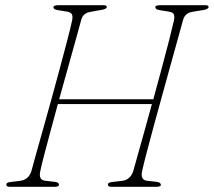

<svg xmlns="http://www.w3.org/2000/svg" viewBox="-20 -720 824 740"><path d="M135.5 -61.5Q127.5 -27 153 -23.5L192.5 -19Q207.5 -17 207 -8Q207 -3.5 202.2 -1.8Q197.5 0 191.5 0H18Q4.5 0 4.5 -8Q3.5 -17 20.5 -18.5L57.5 -23Q90 -27 101 -60.5Q107 -83.5 119.2 -127Q131.5 -170.5 147.2 -226.5Q163 -282.5 179.8 -343.2Q196.5 -404 212 -461.8Q227.5 -519.5 239.8 -566.5Q252 -613.5 258 -641.5Q261 -656.5 257.2 -664.5Q253.5 -672.5 239.5 -675L202.5 -681Q185.5 -683.5 186 -692.5Q186 -700 206.5 -700H379Q391.5 -700 391.5 -693.5Q391.5 -685 372 -682L329.5 -674.5Q300.5 -670 293.5 -645Q285.5 -615 271.8 -566Q258 -517 241.5 -457.5Q225 -398 208 -337.5H571Q587.5 -398.5 603.5 -457.5Q619.5 -516.5 631.8 -564.8Q644 -613 650.5 -641.5Q653.5 -656.5 650 -664.5Q646.5 -672.5 632 -675L595 -681Q578.5 -683.5 578.5 -692.5Q578.5 -700 598 -700H771.5Q784 -700 784 -693Q783.5 -685 764.5 -681.5L722 -674.5Q693.5 -670 686 -644.5Q678 -615.5 664.5 -567Q651 -518.5 634.8 -460Q618.5 -401.5 601.8 -340.5Q585 -279.5 569.8 -223.8Q554.5 -168 543.5 -125.2Q532.5 -82.5 528 -61.5Q520 -27 545.5 -23.5L585 -19Q600 -16.5 600 -7.5Q600 -3.5 595 -1.8Q590 0 584 0H409.5Q396 0 396 -8Q395 -16.5 412 -18.5L450.5 -23Q482.5 -27 493.5 -60.5Q499.5 -81.5 510.5 -121.2Q521.5 -161 536 -212.2Q550.5 -263.5 565.5 -319H203Q187.5 -262.5 173.8 -211.2Q160 -160 149.8 -120.8Q139.5 -81.5 135.5 -61.5Z"/></svg>

Font: Fraunces 72pt Soft Thin
Style: Italic
Weight: 100
Italic angle: -16°
Version: Version 1.000;[0bf87f6ff]